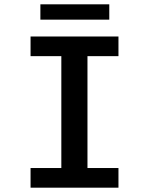

<svg xmlns="http://www.w3.org/2000/svg" viewBox="-20 -869 690 889"><path d="M121.5 0V-91H264V-609H121.5V-700H528.5V-609H385V-91H528.5V0ZM167 -778V-849H486V-778Z"/></svg>

Font: Trispace Medium
Style: Regular
Weight: 500
Designer: Tyler Finck
Foundry: Etcetera Type Company
Version: Version 1.210; ttfautohint (v1.8.3)